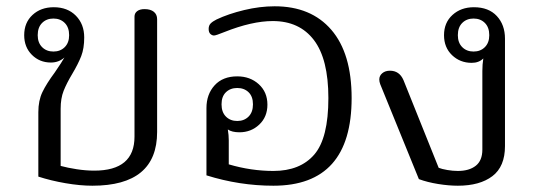

<svg xmlns="http://www.w3.org/2000/svg" viewBox="-20 -579 1705 611"><path d="M102 -17V-222Q102 -259 115 -286Q128 -313 154 -348Q178 -383 185 -396Q167 -380 142 -380Q106 -380 81.5 -404.5Q57 -429 57 -467Q57 -507 83.5 -531.5Q110 -556 151 -556Q195 -556 221.5 -529Q248 -502 248 -460Q248 -425 238.5 -400.5Q229 -376 210 -344Q192 -314 182.5 -290Q173 -266 173 -233V-51Q195 -45 224 -40.5Q253 -36 280 -36Q408 -36 408 -144V-526Q408 -537 416.5 -543.5Q425 -550 440 -550Q459 -550 469.5 -541.5Q480 -533 480 -518V-159Q480 12 274 12Q235 12 188.5 4Q142 -4 102 -17ZM200 -467Q200 -492 186 -506Q172 -520 150 -520Q128 -520 114 -506Q100 -492 100 -467Q100 -443 114 -429Q128 -415 150 -415Q172 -415 186 -429Q200 -443 200 -467Z M637 -21V-235Q637 -279 663 -307.5Q689 -336 735 -336Q776 -336 803.5 -311Q831 -286 831 -246Q831 -207 805 -182.5Q779 -158 742 -158Q718 -158 705 -167Q708 -149 708 -133V-56Q779 -35 850 -35Q935 -35 980 -87Q1025 -139 1025 -267Q1025 -391 979 -451.5Q933 -512 848 -512Q782 -512 694 -477Q667 -466 661 -466Q655 -466 649.5 -471Q644 -476 644 -487Q644 -498 650.5 -504.5Q657 -511 669 -517Q707 -535 757 -547Q807 -559 854 -559Q970 -559 1034.5 -484Q1099 -409 1099 -267Q1099 12 850 12Q742 12 637 -21ZM785 -247Q785 -272 771 -285.5Q757 -299 735 -299Q713 -299 699 -285.5Q685 -272 685 -247Q685 -222 699 -208Q713 -194 735 -194Q757 -194 771 -208Q785 -222 785 -247Z M1313 -9 1190 -311Q1187 -319 1187 -326Q1187 -338 1196.5 -346Q1206 -354 1221 -354Q1251 -354 1264 -324L1376 -45Q1386 -41 1403.5 -38Q1421 -35 1437 -35Q1473 -35 1494 -51.5Q1515 -68 1515 -103V-353Q1515 -374 1518 -393Q1504 -379 1481 -379Q1444 -379 1418.5 -403.5Q1393 -428 1393 -467Q1393 -507 1420 -531.5Q1447 -556 1488 -556Q1535 -556 1561 -528Q1587 -500 1587 -456V-114Q1587 -49 1547 -18.5Q1507 12 1437 12Q1408 12 1374 6.5Q1340 1 1313 -9ZM1537 -467Q1537 -492 1523 -506Q1509 -520 1487 -520Q1465 -520 1451 -506Q1437 -492 1437 -467Q1437 -443 1451 -429Q1465 -415 1487 -415Q1509 -415 1523 -429Q1537 -443 1537 -467Z"/></svg>

Font: Maitree
Style: Regular
Weight: 400
Designer: CadsonDemak Team
Foundry: CadsonDemak
Version: Version 1.001